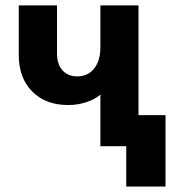

<svg xmlns="http://www.w3.org/2000/svg" viewBox="-20 -536 657 704"><path d="M487.8 -516.1V-113.8H586.9V147.9H442.9V0H348.1V-189Q327.6 -171.4 295.9 -161.1Q264.2 -150.9 230 -150.9Q147 -150.9 97.9 -200.7Q48.8 -250.5 48.8 -335V-516.1H189V-338.9Q189 -300.8 209 -278.3Q229 -255.9 263.2 -255.9Q302.2 -255.9 325.2 -284.7Q348.1 -313.5 348.1 -362.8V-516.1Z"/></svg>

Font: LT Superior
Style: Bold
Weight: 400
Designer: Daniel Lyons
Foundry: LyonsType
Version: Version 1.000